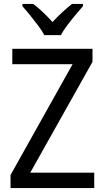

<svg xmlns="http://www.w3.org/2000/svg" viewBox="-20 -964 535 984"><path d="M463 0H34V-67L352 -635H43V-714H454V-647L135 -79H463ZM207 -784Q195 -807 175.5 -833Q156 -859 134.5 -885.5Q113 -912 95 -932V-944H150Q173 -927 199 -902.5Q225 -878 249 -851Q275 -879 299.5 -901.5Q324 -924 349 -944H405V-932Q388 -913 366 -886.5Q344 -860 324 -833.5Q304 -807 292 -784Z"/></svg>

Font: Noto Sans Devanagari SemiCondensed
Style: Regular
Weight: 400
Width: 4
Designer: Jelle Bosma - Monotype Design Team
Foundry: Monotype Imaging Inc.
Version: Version 2.006